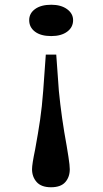

<svg xmlns="http://www.w3.org/2000/svg" viewBox="-20 -733 432 809"><path d="M103 -648Q103 -677 128 -695Q153 -713 196 -713Q237 -713 262.5 -694.5Q288 -676 288 -648Q288 -618 263 -599.5Q238 -581 196 -581Q152 -581 127.5 -599.5Q103 -618 103 -648ZM228 -350Q239 -237 261 -118Q263 -107 268.5 -71.5Q274 -36 274 -20Q274 13 255 34.5Q236 56 195 56Q154 56 134.5 34Q115 12 115 -20Q115 -41 128 -103Q141 -174 149 -228.5Q157 -283 162 -350L173 -503H217Z"/></svg>

Font: BioRhyme Expanded
Style: Regular
Weight: 400
Width: 7
Designer: Aoife Mooney
Foundry: Aoife Mooney Type
Version: Version 1.001